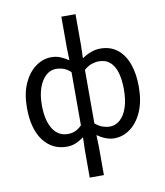

<svg xmlns="http://www.w3.org/2000/svg" viewBox="-97 -792 929 1078"><g transform="rotate(-10 367.0 -253.0)"><path d="M326.6 205.1V48.6L328.8 -24.5Q308.6 -9.4 284.3 1.3Q260 12 231.3 12Q147.7 12 97.5 -54.7Q47.4 -121.4 47.4 -242.4Q47.4 -321.3 72.7 -378.5Q98.1 -435.7 140 -466.9Q182 -498.1 231.3 -498.1Q260 -498.1 283.4 -488.1Q306.8 -478.1 328.8 -463.4L326.6 -534.7V-712.4H407.4V-534.7L405.2 -460.9Q428.1 -477.6 455.6 -487.8Q483 -498.1 510.3 -498.1Q567.2 -498.1 606.5 -467.5Q645.7 -437 666.2 -381.3Q686.7 -325.5 686.7 -250.4Q686.7 -167.6 661.2 -109Q635.7 -50.4 593.4 -19.2Q551.1 12 501.3 12Q478 12 453.3 2.5Q428.6 -7 405.2 -23.4L407.4 48.6V205.1ZM249.5 -57.2Q271 -57.2 289.8 -64.8Q308.5 -72.4 328.8 -92.2V-395.9Q308.7 -414.7 287.5 -421.8Q266.3 -428.9 245.5 -428.9Q213.4 -428.9 187.7 -405.7Q162 -382.5 147.2 -340.5Q132.4 -298.5 132.4 -243.2Q132.4 -155.9 163 -106.6Q193.5 -57.2 249.5 -57.2ZM487.1 -57.2Q520.9 -57.2 546.8 -80.3Q572.7 -103.3 587.2 -146.5Q601.7 -189.7 601.7 -249.7Q601.7 -303.3 590.3 -343.7Q578.8 -384 554.3 -406.5Q529.7 -428.9 489.9 -428.9Q469.9 -428.9 448.9 -421.9Q428 -414.9 405.2 -395.2V-90.2Q427.6 -70.8 449.3 -64Q471.1 -57.2 487.1 -57.2Z"/></g></svg>

Font: Source Sans Variable
Style: Regular
Weight: 200
Designer: Paul D. Hunt
Foundry: Adobe Systems Incorporated
Version: Version 3.006;hotconv 1.0.111;makeotfexe 2.5.65597